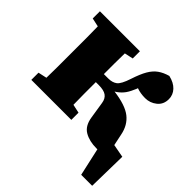

<svg xmlns="http://www.w3.org/2000/svg" viewBox="-172 -654 964 964"><g transform="rotate(45 309.5 -172.0)"><path d="M370 -80 356 -169Q352 -196 334.5 -208.5Q317 -221 281 -221H260Q260 -181 260 -138.5Q260 -96 261 -61L307 -51V0H23V-51L69 -61Q70 -97 70 -138Q70 -179 70 -210V-277Q70 -308 70 -349Q70 -390 69 -426L23 -436V-487H307V-436L261 -426Q260 -392 260 -352Q260 -312 260 -278H291Q320 -278 338 -291.5Q356 -305 373 -357Q389 -406 405.5 -434.5Q422 -463 444.5 -479Q467 -495 499 -504Q538 -495 559 -472.5Q580 -450 580 -420Q580 -382 553 -360.5Q526 -339 492 -339Q458 -339 431 -349Q430 -345 428 -340.5Q426 -336 424 -332Q411 -301 395.5 -283.5Q380 -266 360 -254Q446 -243 485.5 -212Q525 -181 536 -125L549 -63L619 -50L615 160H537L504 12Q503 12 501 12Q499 12 497 12Q447 12 412.5 -8Q378 -28 370 -80Z"/></g></svg>

Font: Source Serif 4 Black
Style: Regular
Weight: 900
Designer: Frank Grießhammer
Foundry: Adobe
Version: Version 4.005;hotconv 1.1.0;makeotfexe 2.6.0